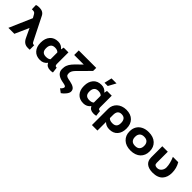

<svg xmlns="http://www.w3.org/2000/svg" viewBox="304 -2308 4038 4038"><g transform="rotate(45 2322.5 -289.5)"><path d="M6.8 0 227.1 -508.3 185.1 -583Q170.4 -608.9 152.3 -617.4Q134.3 -626 102.5 -626Q87.4 -626 79.6 -624.5L76.7 -750.5Q108.9 -764.2 166.5 -764.2Q281.7 -764.2 323.7 -678.7L571.3 -186.5Q572.3 -184.1 576.9 -175.5Q581.5 -167 583.5 -163.3Q585.4 -159.7 589.8 -152.3Q594.2 -145 597.9 -141.4Q601.6 -137.7 606.7 -133.3Q611.8 -128.9 617.2 -127.2Q622.6 -125.5 628.9 -125.5H648.9L649.9 7.8Q641.6 9.3 619.6 9.3H588.4Q475.6 9.3 419.9 -108.4L322.8 -314.5L321.8 -308.6L184.1 0Z M705.6 -254.9V-265.1Q705.6 -387.7 770.8 -462.9Q835.9 -538.1 954.1 -538.1Q1050.3 -538.1 1109.9 -461.9L1123 -528.3H1264.6V-187.5Q1264.6 -126 1305.2 -126Q1314.5 -126 1317.9 -127.4L1333 1.5Q1300.8 10.3 1257.3 10.3Q1154.3 10.3 1117.2 -70.8Q1056.6 9.8 953.1 9.8Q836.4 9.8 771 -63.2Q705.6 -136.2 705.6 -254.9ZM869.6 -265.1V-254.9Q869.6 -127 994.6 -127Q1068.4 -127 1100.6 -160.2V-362.3Q1067.4 -401.4 995.6 -401.4Q930.7 -401.4 900.1 -364Q869.6 -326.7 869.6 -265.1Z M1389.2 -710.9H1908.7L1907.7 -619.1L1698.2 -408.2Q1692.9 -402.8 1675.8 -385.5Q1658.7 -368.2 1653.8 -363.3Q1648.9 -358.4 1635.7 -344.2Q1622.6 -330.1 1618.7 -324.2Q1614.7 -318.4 1605.7 -305.9Q1596.7 -293.5 1593.8 -285.6Q1590.8 -277.8 1586.2 -266.1Q1581.5 -254.4 1580.3 -243.4Q1579.1 -232.4 1579.1 -219.7Q1579.1 -177.2 1599.1 -158.9Q1619.1 -140.6 1665 -131.3L1718.3 -121.1Q1800.3 -105 1844 -73.7Q1887.7 -42.5 1887.7 14.2Q1887.7 55.7 1847.2 107.4Q1806.6 159.2 1756.8 192.4L1673.3 129.9Q1699.2 110.4 1712.6 87.6Q1726.1 64.9 1726.1 52.2Q1727.1 34.7 1711.2 24.2Q1695.3 13.7 1655.8 5.9L1610.8 -2.9Q1416 -41.5 1416 -185.5Q1416 -218.3 1420.2 -245.8Q1424.3 -273.4 1435.3 -299.1Q1446.3 -324.7 1457.3 -344Q1468.3 -363.3 1489.7 -388.7Q1511.2 -414.1 1527.6 -431.2Q1543.9 -448.2 1574.7 -478.5L1673.8 -575.2H1389.2Z M1993.7 -254.9V-265.1Q1993.7 -387.7 2058.8 -462.9Q2124 -538.1 2242.2 -538.1Q2338.4 -538.1 2397.9 -461.9L2411.1 -528.3H2552.7V-187.5Q2552.7 -126 2593.3 -126Q2602.5 -126 2606 -127.4L2621.1 1.5Q2588.9 10.3 2545.4 10.3Q2442.4 10.3 2405.3 -70.8Q2344.7 9.8 2241.2 9.8Q2124.5 9.8 2059.1 -63.2Q1993.7 -136.2 1993.7 -254.9ZM2157.7 -265.1V-254.9Q2157.7 -127 2282.7 -127Q2356.4 -127 2388.7 -160.2V-362.3Q2355.5 -401.4 2283.7 -401.4Q2218.8 -401.4 2188.2 -364Q2157.7 -326.7 2157.7 -265.1ZM2252.9 -612.8 2292.5 -782.2H2441.4L2349.6 -612.8Z M2858.4 203.1H2694.8V-283.2Q2694.8 -334.5 2715.3 -381.1Q2735.8 -427.7 2772.5 -462.4Q2809.1 -497.1 2863 -517.6Q2917 -538.1 2980 -538.1Q3115.2 -538.1 3188.5 -463.1Q3261.7 -388.2 3261.7 -265.1V-254.9Q3261.7 -135.3 3197.5 -62.5Q3133.3 10.3 3016.6 10.3Q2919.4 10.3 2858.4 -51.8ZM2858.4 -262.2V-168.5Q2891.6 -126.5 2971.7 -126.5Q3097.7 -126.5 3097.7 -254.9V-265.1Q3097.7 -327.1 3067.9 -364.3Q3038.1 -401.4 2972.7 -401.4Q2858.4 -401.4 2858.4 -262.2Z M3347.7 -258.8V-269Q3347.7 -346.7 3382.3 -407.2Q3417 -467.8 3485.1 -502.9Q3553.2 -538.1 3646 -538.1Q3786.1 -538.1 3865.7 -463.1Q3945.3 -388.2 3945.3 -269V-258.8Q3945.3 -200.7 3925.3 -151.6Q3905.3 -102.5 3867.9 -66.7Q3830.6 -30.8 3773.7 -10.5Q3716.8 9.8 3647 9.8Q3507.8 9.8 3427.7 -65.2Q3347.7 -140.1 3347.7 -258.8ZM3511.2 -269V-258.8Q3511.2 -198.7 3544.2 -162.8Q3577.1 -127 3647 -127Q3715.8 -127 3748.8 -163.1Q3781.7 -199.2 3781.7 -258.8V-269Q3781.7 -327.6 3748.5 -364.5Q3715.3 -401.4 3646 -401.4Q3577.6 -401.4 3544.4 -364.5Q3511.2 -327.6 3511.2 -269Z M4304.7 10.3Q4187.5 10.3 4121.8 -41.7Q4056.2 -93.8 4056.2 -199.2V-528.3H4219.7V-198.2Q4219.7 -158.7 4240.7 -142.6Q4261.7 -126.5 4298.8 -126.5Q4360.4 -126.5 4397.2 -171.4Q4434.1 -216.3 4434.1 -276.4Q4431.6 -391.1 4371.6 -528.3H4530.3Q4598.1 -416.5 4598.1 -276.4Q4598.1 -212.9 4580.8 -161.4Q4563.5 -109.9 4528.8 -71Q4494.1 -32.2 4437 -11Q4379.9 10.3 4304.7 10.3Z"/></g></svg>

Font: Bert Sans Black
Style: Regular
Weight: 900
Designer: Christian Robertson, Adam Twardoch, & Cristiano Sobral
Foundry: Google
Version: Version 12.135;January 10, 2020;FontCreator 12.0.0.2547 64-b